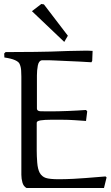

<svg xmlns="http://www.w3.org/2000/svg" viewBox="-20 -942 558 962"><path d="M417 -384 411 -336Q382 -338 352 -340Q322 -342 293 -342Q264 -342 234 -342Q204 -342 184 -339Q164 -336 164 -327V-188Q164 -160 166.5 -127.5Q169 -95 179 -76Q190 -57 209.5 -50.5Q229 -44 275 -44Q293 -44 309 -44.5Q325 -45 348 -46Q371 -47 409.5 -50Q448 -53 509 -58L514 -53L501 0H113Q98 -8 92.5 -27Q87 -46 87 -66V-558Q87 -569 86 -588Q85 -607 78 -622Q74 -632 55.5 -640.5Q37 -649 2 -654L1 -674L8 -681L156 -682Q191 -682 234 -683.5Q277 -685 320 -686.5Q363 -688 398 -688Q412 -688 423 -688Q434 -688 444 -687L442 -637L438 -630Q412 -632 377.5 -633.5Q343 -635 310 -636.5Q277 -638 254.5 -639Q232 -640 229 -640H189Q174 -637 169.5 -613.5Q165 -590 165 -564V-398Q165 -385 184 -384.5Q203 -384 231 -384Q271 -384 321 -386Q371 -388 411 -391ZM140 -886 187 -922 200 -920 320 -763 302 -732Z"/></svg>

Font: Aref Ruqaa Ink
Style: Regular
Weight: 400
Designer: Abdullah Aref
Version: Version 1.005